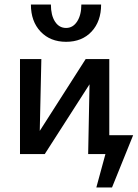

<svg xmlns="http://www.w3.org/2000/svg" viewBox="-20 -678 606 845"><path d="M473 147H404L444 0H368L374 -307L177 0H68V-418H162L155 -102L357 -418H461V-83H566ZM425 -658H338Q338 -612 319.5 -583.5Q301 -555 271 -555Q240 -555 222 -583Q204 -611 204 -658H116Q116 -584 158.5 -539Q201 -494 271 -494Q341 -494 383 -539Q425 -584 425 -658Z"/></svg>

Font: Ysabeau Semibold
Style: Regular
Weight: 600
Designer: Christian Thalmann (Catharsis Fonts)
Version: Version 0.003